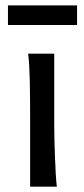

<svg xmlns="http://www.w3.org/2000/svg" viewBox="-20 -699 316 719"><path d="M183.1 -231.9Q183.1 -208.5 183.8 -176.5Q184.6 -144.5 185.8 -111.8Q187 -79.1 188.7 -49.3Q190.4 -19.5 192.9 0H92.8V-258.8Q92.8 -294.4 92.5 -329.1Q92.3 -363.8 91.6 -394.8Q90.8 -425.8 89.4 -452.4Q87.9 -479 85.4 -498H183.1ZM9.8 -678.7H268.6V-605.5H9.8Z"/></svg>

Font: Andika Viet
Style: Regular
Weight: 400
Designer: Victor Gaultney, Annie Olsen, Julie Remington, Don Collingsworth, Eric Hays, Becca Hirsbrunner
Foundry: SIL International
Version: Version 5.000